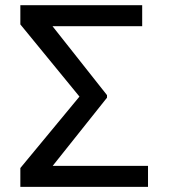

<svg xmlns="http://www.w3.org/2000/svg" viewBox="-20 -732 671 752"><path d="M559.7 -82.4V0H59.7V-73.9L291.2 -353.7L59.7 -636.4V-711.6H536.9V-629.3H185.7L399.1 -359.4V-349.4L186.4 -82.4Z"/></svg>

Font: Inter UI
Style: Regular
Weight: 400
Designer: Rasmus Andersson
Foundry: rsms
Version: 3.2;8d6f07862